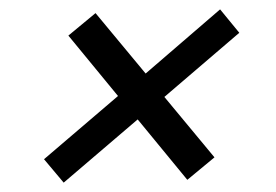

<svg xmlns="http://www.w3.org/2000/svg" viewBox="-20 -496 590 410"><path d="M116 -106 74 -156 232 -291 126 -420 184 -468 291 -339 450 -476 491 -426 331 -289 438 -160 380 -112 274 -241Z"/></svg>

Font: DM Sans 24pt
Style: Italic
Weight: 400
Italic angle: -10°
Designer: Colophon Foundry, Jonny Pinhorn
Foundry: Colophon Foundry
Version: Version 4.004;gftools[0.9.30]